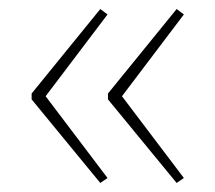

<svg xmlns="http://www.w3.org/2000/svg" viewBox="-20 -417 477 425"><path d="M50 -197 202 -12 218 -23 81 -204 218 -385 202 -397 50 -210ZM219 -197 371 -12 387 -23 250 -204 387 -385 371 -397 219 -210Z"/></svg>

Font: Noto Sans Syriac Eastern Thin
Style: Regular
Weight: 100
Designer: Patrick Giasson and the Monotype Design Team
Foundry: Monotype Imaging Inc.
Version: Version 3.001